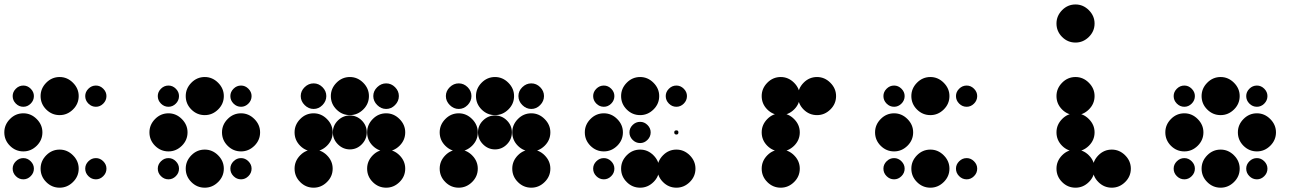

<svg xmlns="http://www.w3.org/2000/svg" viewBox="-24 -858 6044 882"><path d="M416.7 -131.7Q435.8 -131.7 450.4 -117.1Q465 -102.5 465 -83.3Q465 -63.3 450.4 -48.8Q435.8 -34.2 416.7 -34.2Q396.7 -34.2 382.1 -48.8Q367.5 -63.3 367.5 -83.3Q367.5 -102.5 382.1 -117.1Q396.7 -131.7 416.7 -131.7ZM250 -170.8Q285 -170.8 311.2 -144.6Q337.5 -118.3 337.5 -83.3Q337.5 -47.5 311.2 -21.7Q285 4.2 250 4.2Q214.2 4.2 188.3 -21.7Q162.5 -47.5 162.5 -83.3Q162.5 -118.3 188.3 -144.6Q214.2 -170.8 250 -170.8ZM83.3 -131.7Q102.5 -131.7 117.1 -117.1Q131.7 -102.5 131.7 -83.3Q131.7 -63.3 117.1 -48.8Q102.5 -34.2 83.3 -34.2Q63.3 -34.2 48.8 -48.8Q34.2 -63.3 34.2 -83.3Q34.2 -102.5 48.8 -117.1Q63.3 -131.7 83.3 -131.7ZM83.3 -337.5Q118.3 -337.5 144.6 -311.2Q170.8 -285 170.8 -250Q170.8 -214.2 144.6 -188.3Q118.3 -162.5 83.3 -162.5Q47.5 -162.5 21.7 -188.3Q-4.2 -214.2 -4.2 -250Q-4.2 -285 21.7 -311.2Q47.5 -337.5 83.3 -337.5ZM416.7 -465Q435.8 -465 450.4 -450.4Q465 -435.8 465 -416.7Q465 -396.7 450.4 -382.1Q435.8 -367.5 416.7 -367.5Q396.7 -367.5 382.1 -382.1Q367.5 -396.7 367.5 -416.7Q367.5 -435.8 382.1 -450.4Q396.7 -465 416.7 -465ZM250 -504.2Q285 -504.2 311.2 -477.9Q337.5 -451.7 337.5 -416.7Q337.5 -380.8 311.2 -355Q285 -329.2 250 -329.2Q214.2 -329.2 188.3 -355Q162.5 -380.8 162.5 -416.7Q162.5 -451.7 188.3 -477.9Q214.2 -504.2 250 -504.2ZM83.3 -465Q102.5 -465 117.1 -450.4Q131.7 -435.8 131.7 -416.7Q131.7 -396.7 117.1 -382.1Q102.5 -367.5 83.3 -367.5Q63.3 -367.5 48.8 -382.1Q34.2 -396.7 34.2 -416.7Q34.2 -435.8 48.8 -450.4Q63.3 -465 83.3 -465Z M1083.3 -131.7Q1102.5 -131.7 1117.1 -117.1Q1131.7 -102.5 1131.7 -83.3Q1131.7 -63.3 1117.1 -48.8Q1102.5 -34.2 1083.3 -34.2Q1063.3 -34.2 1048.8 -48.8Q1034.2 -63.3 1034.2 -83.3Q1034.2 -102.5 1048.8 -117.1Q1063.3 -131.7 1083.3 -131.7ZM916.7 -170.8Q951.7 -170.8 977.9 -144.6Q1004.2 -118.3 1004.2 -83.3Q1004.2 -47.5 977.9 -21.7Q951.7 4.2 916.7 4.2Q880.8 4.2 855 -21.7Q829.2 -47.5 829.2 -83.3Q829.2 -118.3 855 -144.6Q880.8 -170.8 916.7 -170.8ZM750 -131.7Q769.2 -131.7 783.8 -117.1Q798.3 -102.5 798.3 -83.3Q798.3 -63.3 783.8 -48.8Q769.2 -34.2 750 -34.2Q730 -34.2 715.4 -48.8Q700.8 -63.3 700.8 -83.3Q700.8 -102.5 715.4 -117.1Q730 -131.7 750 -131.7ZM1083.3 -337.5Q1118.3 -337.5 1144.6 -311.2Q1170.8 -285 1170.8 -250Q1170.8 -214.2 1144.6 -188.3Q1118.3 -162.5 1083.3 -162.5Q1047.5 -162.5 1021.7 -188.3Q995.8 -214.2 995.8 -250Q995.8 -285 1021.7 -311.2Q1047.5 -337.5 1083.3 -337.5ZM750 -337.5Q785 -337.5 811.3 -311.2Q837.5 -285 837.5 -250Q837.5 -214.2 811.3 -188.3Q785 -162.5 750 -162.5Q714.2 -162.5 688.3 -188.3Q662.5 -214.2 662.5 -250Q662.5 -285 688.3 -311.2Q714.2 -337.5 750 -337.5ZM1083.3 -465Q1102.5 -465 1117.1 -450.4Q1131.7 -435.8 1131.7 -416.7Q1131.7 -396.7 1117.1 -382.1Q1102.5 -367.5 1083.3 -367.5Q1063.3 -367.5 1048.8 -382.1Q1034.2 -396.7 1034.2 -416.7Q1034.2 -435.8 1048.8 -450.4Q1063.3 -465 1083.3 -465ZM916.7 -504.2Q951.7 -504.2 977.9 -477.9Q1004.2 -451.7 1004.2 -416.7Q1004.2 -380.8 977.9 -355Q951.7 -329.2 916.7 -329.2Q880.8 -329.2 855 -355Q829.2 -380.8 829.2 -416.7Q829.2 -451.7 855 -477.9Q880.8 -504.2 916.7 -504.2ZM750 -465Q769.2 -465 783.8 -450.4Q798.3 -435.8 798.3 -416.7Q798.3 -396.7 783.8 -382.1Q769.2 -367.5 750 -367.5Q730 -367.5 715.4 -382.1Q700.8 -396.7 700.8 -416.7Q700.8 -435.8 715.4 -450.4Q730 -465 750 -465Z M1750 -170.8Q1785 -170.8 1811.3 -144.6Q1837.5 -118.3 1837.5 -83.3Q1837.5 -47.5 1811.3 -21.7Q1785 4.2 1750 4.2Q1714.2 4.2 1688.3 -21.7Q1662.5 -47.5 1662.5 -83.3Q1662.5 -118.3 1688.3 -144.6Q1714.2 -170.8 1750 -170.8ZM1416.7 -170.8Q1451.7 -170.8 1477.9 -144.6Q1504.2 -118.3 1504.2 -83.3Q1504.2 -47.5 1477.9 -21.7Q1451.7 4.2 1416.7 4.2Q1380.8 4.2 1355 -21.7Q1329.2 -47.5 1329.2 -83.3Q1329.2 -118.3 1355 -144.6Q1380.8 -170.8 1416.7 -170.8ZM1750 -337.5Q1785 -337.5 1811.3 -311.2Q1837.5 -285 1837.5 -250Q1837.5 -214.2 1811.3 -188.3Q1785 -162.5 1750 -162.5Q1714.2 -162.5 1688.3 -188.3Q1662.5 -214.2 1662.5 -250Q1662.5 -285 1688.3 -311.2Q1714.2 -337.5 1750 -337.5ZM1528.3 -304.6Q1551.7 -327.5 1583.3 -327.5Q1615 -327.5 1637.9 -304.6Q1660.8 -281.7 1660.8 -250Q1660.8 -218.3 1637.9 -195Q1615 -171.7 1583.3 -171.7Q1551.7 -171.7 1528.3 -195Q1505 -218.3 1505 -250Q1505 -281.7 1528.3 -304.6ZM1416.7 -337.5Q1451.7 -337.5 1477.9 -311.2Q1504.2 -285 1504.2 -250Q1504.2 -214.2 1477.9 -188.3Q1451.7 -162.5 1416.7 -162.5Q1380.8 -162.5 1355 -188.3Q1329.2 -214.2 1329.2 -250Q1329.2 -285 1355 -311.2Q1380.8 -337.5 1416.7 -337.5ZM1708.8 -457.5Q1726.7 -475 1750 -475Q1773.3 -475 1790.8 -457.5Q1808.3 -440 1808.3 -416.7Q1808.3 -393.3 1790.8 -375.4Q1773.3 -357.5 1750 -357.5Q1726.7 -357.5 1708.8 -375.4Q1690.8 -393.3 1690.8 -416.7Q1690.8 -440 1708.8 -457.5ZM1583.3 -504.2Q1618.3 -504.2 1644.6 -477.9Q1670.8 -451.7 1670.8 -416.7Q1670.8 -380.8 1644.6 -355Q1618.3 -329.2 1583.3 -329.2Q1547.5 -329.2 1521.7 -355Q1495.8 -380.8 1495.8 -416.7Q1495.8 -451.7 1521.7 -477.9Q1547.5 -504.2 1583.3 -504.2ZM1375.4 -457.5Q1393.3 -475 1416.7 -475Q1440 -475 1457.5 -457.5Q1475 -440 1475 -416.7Q1475 -393.3 1457.5 -375.4Q1440 -357.5 1416.7 -357.5Q1393.3 -357.5 1375.4 -375.4Q1357.5 -393.3 1357.5 -416.7Q1357.5 -440 1375.4 -457.5Z M2416.7 -170.8Q2451.7 -170.8 2477.9 -144.6Q2504.2 -118.3 2504.2 -83.3Q2504.2 -47.5 2477.9 -21.7Q2451.7 4.2 2416.7 4.2Q2380.8 4.2 2355 -21.7Q2329.2 -47.5 2329.2 -83.3Q2329.2 -118.3 2355 -144.6Q2380.8 -170.8 2416.7 -170.8ZM2083.3 -170.8Q2118.3 -170.8 2144.6 -144.6Q2170.8 -118.3 2170.8 -83.3Q2170.8 -47.5 2144.6 -21.7Q2118.3 4.2 2083.3 4.2Q2047.5 4.2 2021.7 -21.7Q1995.8 -47.5 1995.8 -83.3Q1995.8 -118.3 2021.7 -144.6Q2047.5 -170.8 2083.3 -170.8ZM2416.7 -337.5Q2451.7 -337.5 2477.9 -311.2Q2504.2 -285 2504.2 -250Q2504.2 -214.2 2477.9 -188.3Q2451.7 -162.5 2416.7 -162.5Q2380.8 -162.5 2355 -188.3Q2329.2 -214.2 2329.2 -250Q2329.2 -285 2355 -311.2Q2380.8 -337.5 2416.7 -337.5ZM2195 -304.6Q2218.3 -327.5 2250 -327.5Q2281.7 -327.5 2304.6 -304.6Q2327.5 -281.7 2327.5 -250Q2327.5 -218.3 2304.6 -195Q2281.7 -171.7 2250 -171.7Q2218.3 -171.7 2195 -195Q2171.7 -218.3 2171.7 -250Q2171.7 -281.7 2195 -304.6ZM2083.3 -337.5Q2118.3 -337.5 2144.6 -311.2Q2170.8 -285 2170.8 -250Q2170.8 -214.2 2144.6 -188.3Q2118.3 -162.5 2083.3 -162.5Q2047.5 -162.5 2021.7 -188.3Q1995.8 -214.2 1995.8 -250Q1995.8 -285 2021.7 -311.2Q2047.5 -337.5 2083.3 -337.5ZM2375.4 -457.5Q2393.3 -475 2416.7 -475Q2440 -475 2457.5 -457.5Q2475 -440 2475 -416.7Q2475 -393.3 2457.5 -375.4Q2440 -357.5 2416.7 -357.5Q2393.3 -357.5 2375.4 -375.4Q2357.5 -393.3 2357.5 -416.7Q2357.5 -440 2375.4 -457.5ZM2250 -504.2Q2285 -504.2 2311.2 -477.9Q2337.5 -451.7 2337.5 -416.7Q2337.5 -380.8 2311.2 -355Q2285 -329.2 2250 -329.2Q2214.2 -329.2 2188.3 -355Q2162.5 -380.8 2162.5 -416.7Q2162.5 -451.7 2188.3 -477.9Q2214.2 -504.2 2250 -504.2ZM2042.1 -457.5Q2060 -475 2083.3 -475Q2106.7 -475 2124.2 -457.5Q2141.7 -440 2141.7 -416.7Q2141.7 -393.3 2124.2 -375.4Q2106.7 -357.5 2083.3 -357.5Q2060 -357.5 2042.1 -375.4Q2024.2 -393.3 2024.2 -416.7Q2024.2 -440 2042.1 -457.5Z M3083.3 -170.8Q3118.3 -170.8 3144.6 -144.6Q3170.8 -118.3 3170.8 -83.3Q3170.8 -47.5 3144.6 -21.7Q3118.3 4.2 3083.3 4.2Q3047.5 4.2 3021.7 -21.7Q2995.8 -47.5 2995.8 -83.3Q2995.8 -118.3 3021.7 -144.6Q3047.5 -170.8 3083.3 -170.8ZM2916.7 -170.8Q2951.7 -170.8 2977.9 -144.6Q3004.2 -118.3 3004.2 -83.3Q3004.2 -47.5 2977.9 -21.7Q2951.7 4.2 2916.7 4.2Q2880.8 4.2 2855 -21.7Q2829.2 -47.5 2829.2 -83.3Q2829.2 -118.3 2855 -144.6Q2880.8 -170.8 2916.7 -170.8ZM2750 -131.7Q2769.2 -131.7 2783.8 -117.1Q2798.3 -102.5 2798.3 -83.3Q2798.3 -63.3 2783.8 -48.8Q2769.2 -34.2 2750 -34.2Q2730 -34.2 2715.4 -48.8Q2700.8 -63.3 2700.8 -83.3Q2700.8 -102.5 2715.4 -117.1Q2730 -131.7 2750 -131.7ZM2916.7 -92.5Q2925.8 -92.5 2925.8 -83.3Q2925.8 -73.3 2916.7 -73.3Q2906.7 -73.3 2906.7 -83.3Q2906.7 -92.5 2916.7 -92.5ZM2750 -131.7Q2769.2 -131.7 2783.8 -117.1Q2798.3 -102.5 2798.3 -83.3Q2798.3 -63.3 2783.8 -48.8Q2769.2 -34.2 2750 -34.2Q2730 -34.2 2715.4 -48.8Q2700.8 -63.3 2700.8 -83.3Q2700.8 -102.5 2715.4 -117.1Q2730 -131.7 2750 -131.7ZM3083.3 -259.2Q3092.5 -259.2 3092.5 -250Q3092.5 -240 3083.3 -240Q3073.3 -240 3073.3 -250Q3073.3 -259.2 3083.3 -259.2ZM2916.7 -298.3Q2935.8 -298.3 2950.4 -283.8Q2965 -269.2 2965 -250Q2965 -230 2950.4 -215.4Q2935.8 -200.8 2916.7 -200.8Q2896.7 -200.8 2882.1 -215.4Q2867.5 -230 2867.5 -250Q2867.5 -269.2 2882.1 -283.8Q2896.7 -298.3 2916.7 -298.3ZM2750 -337.5Q2785 -337.5 2811.3 -311.2Q2837.5 -285 2837.5 -250Q2837.5 -214.2 2811.3 -188.3Q2785 -162.5 2750 -162.5Q2714.2 -162.5 2688.3 -188.3Q2662.5 -214.2 2662.5 -250Q2662.5 -285 2688.3 -311.2Q2714.2 -337.5 2750 -337.5ZM3083.3 -465Q3102.5 -465 3117.1 -450.4Q3131.7 -435.8 3131.7 -416.7Q3131.7 -396.7 3117.1 -382.1Q3102.5 -367.5 3083.3 -367.5Q3063.3 -367.5 3048.8 -382.1Q3034.2 -396.7 3034.2 -416.7Q3034.2 -435.8 3048.8 -450.4Q3063.3 -465 3083.3 -465ZM2916.7 -504.2Q2951.7 -504.2 2977.9 -477.9Q3004.2 -451.7 3004.2 -416.7Q3004.2 -380.8 2977.9 -355Q2951.7 -329.2 2916.7 -329.2Q2880.8 -329.2 2855 -355Q2829.2 -380.8 2829.2 -416.7Q2829.2 -451.7 2855 -477.9Q2880.8 -504.2 2916.7 -504.2ZM2750 -465Q2769.2 -465 2783.8 -450.4Q2798.3 -435.8 2798.3 -416.7Q2798.3 -396.7 2783.8 -382.1Q2769.2 -367.5 2750 -367.5Q2730 -367.5 2715.4 -382.1Q2700.8 -396.7 2700.8 -416.7Q2700.8 -435.8 2715.4 -450.4Q2730 -465 2750 -465Z M3729.2 -504.2Q3764.2 -504.2 3790.4 -477.9Q3816.7 -451.7 3816.7 -416.7Q3816.7 -380.8 3790.4 -355Q3764.2 -329.2 3729.2 -329.2Q3693.3 -329.2 3667.5 -355Q3641.7 -380.8 3641.7 -416.7Q3641.7 -451.7 3667.5 -477.9Q3693.3 -504.2 3729.2 -504.2ZM3521.2 -457.5Q3539.2 -475 3562.5 -475Q3585.8 -475 3603.3 -457.5Q3620.8 -440 3620.8 -416.7Q3620.8 -393.3 3603.3 -375.4Q3585.8 -357.5 3562.5 -357.5Q3539.2 -357.5 3521.2 -375.4Q3503.3 -393.3 3503.3 -416.7Q3503.3 -440 3521.2 -457.5ZM3562.5 -170.8Q3597.5 -170.8 3623.8 -144.6Q3650 -118.3 3650 -83.3Q3650 -47.5 3623.8 -21.7Q3597.5 4.2 3562.5 4.2Q3526.7 4.2 3500.8 -21.7Q3475 -47.5 3475 -83.3Q3475 -118.3 3500.8 -144.6Q3526.7 -170.8 3562.5 -170.8ZM3562.5 -337.5Q3597.5 -337.5 3623.8 -311.2Q3650 -285 3650 -250Q3650 -214.2 3623.8 -188.3Q3597.5 -162.5 3562.5 -162.5Q3526.7 -162.5 3500.8 -188.3Q3475 -214.2 3475 -250Q3475 -285 3500.8 -311.2Q3526.7 -337.5 3562.5 -337.5ZM3562.5 -504.2Q3597.5 -504.2 3623.8 -477.9Q3650 -451.7 3650 -416.7Q3650 -380.8 3623.8 -355Q3597.5 -329.2 3562.5 -329.2Q3526.7 -329.2 3500.8 -355Q3475 -380.8 3475 -416.7Q3475 -451.7 3500.8 -477.9Q3526.7 -504.2 3562.5 -504.2Z M4416.7 -131.7Q4435.8 -131.7 4450.4 -117.1Q4465 -102.5 4465 -83.3Q4465 -63.3 4450.4 -48.8Q4435.8 -34.2 4416.7 -34.2Q4396.7 -34.2 4382.1 -48.8Q4367.5 -63.3 4367.5 -83.3Q4367.5 -102.5 4382.1 -117.1Q4396.7 -131.7 4416.7 -131.7ZM4250 -170.8Q4285 -170.8 4311.2 -144.6Q4337.5 -118.3 4337.5 -83.3Q4337.5 -47.5 4311.2 -21.7Q4285 4.2 4250 4.2Q4214.2 4.2 4188.3 -21.7Q4162.5 -47.5 4162.5 -83.3Q4162.5 -118.3 4188.3 -144.6Q4214.2 -170.8 4250 -170.8ZM4083.3 -131.7Q4102.5 -131.7 4117.1 -117.1Q4131.7 -102.5 4131.7 -83.3Q4131.7 -63.3 4117.1 -48.8Q4102.5 -34.2 4083.3 -34.2Q4063.3 -34.2 4048.8 -48.8Q4034.2 -63.3 4034.2 -83.3Q4034.2 -102.5 4048.8 -117.1Q4063.3 -131.7 4083.3 -131.7ZM4083.3 -337.5Q4118.3 -337.5 4144.6 -311.2Q4170.8 -285 4170.8 -250Q4170.8 -214.2 4144.6 -188.3Q4118.3 -162.5 4083.3 -162.5Q4047.5 -162.5 4021.7 -188.3Q3995.8 -214.2 3995.8 -250Q3995.8 -285 4021.7 -311.2Q4047.5 -337.5 4083.3 -337.5ZM4416.7 -465Q4435.8 -465 4450.4 -450.4Q4465 -435.8 4465 -416.7Q4465 -396.7 4450.4 -382.1Q4435.8 -367.5 4416.7 -367.5Q4396.7 -367.5 4382.1 -382.1Q4367.5 -396.7 4367.5 -416.7Q4367.5 -435.8 4382.1 -450.4Q4396.7 -465 4416.7 -465ZM4250 -504.2Q4285 -504.2 4311.2 -477.9Q4337.5 -451.7 4337.5 -416.7Q4337.5 -380.8 4311.2 -355Q4285 -329.2 4250 -329.2Q4214.2 -329.2 4188.3 -355Q4162.5 -380.8 4162.5 -416.7Q4162.5 -451.7 4188.3 -477.9Q4214.2 -504.2 4250 -504.2ZM4083.3 -465Q4102.5 -465 4117.1 -450.4Q4131.7 -435.8 4131.7 -416.7Q4131.7 -396.7 4117.1 -382.1Q4102.5 -367.5 4083.3 -367.5Q4063.3 -367.5 4048.8 -382.1Q4034.2 -396.7 4034.2 -416.7Q4034.2 -435.8 4048.8 -450.4Q4063.3 -465 4083.3 -465Z M5083.3 -170.8Q5118.3 -170.8 5144.6 -144.6Q5170.8 -118.3 5170.8 -83.3Q5170.8 -47.5 5144.6 -21.7Q5118.3 4.2 5083.3 4.2Q5047.5 4.2 5021.7 -21.7Q4995.8 -47.5 4995.8 -83.3Q4995.8 -118.3 5021.7 -144.6Q5047.5 -170.8 5083.3 -170.8ZM4916.7 -170.8Q4951.7 -170.8 4977.9 -144.6Q5004.2 -118.3 5004.2 -83.3Q5004.2 -47.5 4977.9 -21.7Q4951.7 4.2 4916.7 4.2Q4880.8 4.2 4855 -21.7Q4829.2 -47.5 4829.2 -83.3Q4829.2 -118.3 4855 -144.6Q4880.8 -170.8 4916.7 -170.8ZM4916.7 -337.5Q4951.7 -337.5 4977.9 -311.2Q5004.2 -285 5004.2 -250Q5004.2 -214.2 4977.9 -188.3Q4951.7 -162.5 4916.7 -162.5Q4880.8 -162.5 4855 -188.3Q4829.2 -214.2 4829.2 -250Q4829.2 -285 4855 -311.2Q4880.8 -337.5 4916.7 -337.5ZM4916.7 -504.2Q4951.7 -504.2 4977.9 -477.9Q5004.2 -451.7 5004.2 -416.7Q5004.2 -380.8 4977.9 -355Q4951.7 -329.2 4916.7 -329.2Q4880.8 -329.2 4855 -355Q4829.2 -380.8 4829.2 -416.7Q4829.2 -451.7 4855 -477.9Q4880.8 -504.2 4916.7 -504.2ZM4916.7 -837.5Q4951.7 -837.5 4977.9 -811.3Q5004.2 -785 5004.2 -750Q5004.2 -714.2 4977.9 -688.3Q4951.7 -662.5 4916.7 -662.5Q4880.8 -662.5 4855 -688.3Q4829.2 -714.2 4829.2 -750Q4829.2 -785 4855 -811.3Q4880.8 -837.5 4916.7 -837.5Z M5750 -131.7Q5769.2 -131.7 5783.8 -117.1Q5798.3 -102.5 5798.3 -83.3Q5798.3 -63.3 5783.8 -48.8Q5769.2 -34.2 5750 -34.2Q5730 -34.2 5715.4 -48.8Q5700.8 -63.3 5700.8 -83.3Q5700.8 -102.5 5715.4 -117.1Q5730 -131.7 5750 -131.7ZM5583.3 -170.8Q5618.3 -170.8 5644.6 -144.6Q5670.8 -118.3 5670.8 -83.3Q5670.8 -47.5 5644.6 -21.7Q5618.3 4.2 5583.3 4.2Q5547.5 4.2 5521.7 -21.7Q5495.8 -47.5 5495.8 -83.3Q5495.8 -118.3 5521.7 -144.6Q5547.5 -170.8 5583.3 -170.8ZM5416.7 -131.7Q5435.8 -131.7 5450.4 -117.1Q5465 -102.5 5465 -83.3Q5465 -63.3 5450.4 -48.8Q5435.8 -34.2 5416.7 -34.2Q5396.7 -34.2 5382.1 -48.8Q5367.5 -63.3 5367.5 -83.3Q5367.5 -102.5 5382.1 -117.1Q5396.7 -131.7 5416.7 -131.7ZM5750 -337.5Q5785 -337.5 5811.2 -311.2Q5837.5 -285 5837.5 -250Q5837.5 -214.2 5811.2 -188.3Q5785 -162.5 5750 -162.5Q5714.2 -162.5 5688.3 -188.3Q5662.5 -214.2 5662.5 -250Q5662.5 -285 5688.3 -311.2Q5714.2 -337.5 5750 -337.5ZM5416.7 -337.5Q5451.7 -337.5 5477.9 -311.2Q5504.2 -285 5504.2 -250Q5504.2 -214.2 5477.9 -188.3Q5451.7 -162.5 5416.7 -162.5Q5380.8 -162.5 5355 -188.3Q5329.2 -214.2 5329.2 -250Q5329.2 -285 5355 -311.2Q5380.8 -337.5 5416.7 -337.5ZM5750 -465Q5769.2 -465 5783.8 -450.4Q5798.3 -435.8 5798.3 -416.7Q5798.3 -396.7 5783.8 -382.1Q5769.2 -367.5 5750 -367.5Q5730 -367.5 5715.4 -382.1Q5700.8 -396.7 5700.8 -416.7Q5700.8 -435.8 5715.4 -450.4Q5730 -465 5750 -465ZM5583.3 -504.2Q5618.3 -504.2 5644.6 -477.9Q5670.8 -451.7 5670.8 -416.7Q5670.8 -380.8 5644.6 -355Q5618.3 -329.2 5583.3 -329.2Q5547.5 -329.2 5521.7 -355Q5495.8 -380.8 5495.8 -416.7Q5495.8 -451.7 5521.7 -477.9Q5547.5 -504.2 5583.3 -504.2ZM5416.7 -465Q5435.8 -465 5450.4 -450.4Q5465 -435.8 5465 -416.7Q5465 -396.7 5450.4 -382.1Q5435.8 -367.5 5416.7 -367.5Q5396.7 -367.5 5382.1 -382.1Q5367.5 -396.7 5367.5 -416.7Q5367.5 -435.8 5382.1 -450.4Q5396.7 -465 5416.7 -465Z"/></svg>

Font: 0xA000-Dots-Mono
Style: Dots-Mono
Weight: 400
Version: Version 0.1